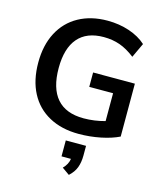

<svg xmlns="http://www.w3.org/2000/svg" viewBox="-140 -824 1020 1199"><g transform="rotate(15 369.5 -224.5)"><path d="M671 -385V-43Q622 -19 553 -5Q484 9 412 9Q302 9 221 -35Q140 -79 97 -161Q54 -243 54 -357Q54 -469 97 -551Q140 -633 219.5 -677Q299 -721 406 -721Q481 -721 546.5 -699Q612 -677 656 -637L612 -543Q562 -582 514 -599Q466 -616 409 -616Q299 -616 242.5 -550Q186 -484 186 -357Q186 -226 244 -159.5Q302 -93 417 -93Q487 -93 555 -112V-292H401V-385ZM477 69V131Q477 175 464.5 209Q452 243 420 272L372 238Q402 208 407 172H346V69Z"/></g></svg>

Font: Muli-Bold
Style: Bold
Weight: 700
Version: Version 2.000